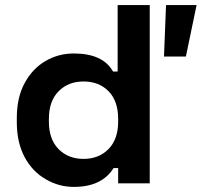

<svg xmlns="http://www.w3.org/2000/svg" viewBox="-20 -720 792 754"><path d="M270 14Q211 14 160 -16Q107 -46 76.5 -103.5Q46 -161 46 -240V-256Q46 -338 77 -394Q107 -450 158 -480Q209 -510 270 -510Q384 -510 424 -439H442V-700H568V0H444V-60H426Q380 14 270 14ZM444 -243V-253Q444 -323 406.5 -361.5Q369 -400 308 -400Q248 -400 210 -361.5Q172 -323 172 -253V-243Q172 -173 210 -134.5Q248 -96 308 -96Q368 -96 406 -134.5Q444 -173 444 -243ZM710 -498H624L632 -700H752Z"/></svg>

Font: Rootstock Sans Headline
Style: Bold
Weight: 700
Designer: Florian Karsten
Foundry: Florian Karsten
Version: Version 2.000;FEAKit 1.0